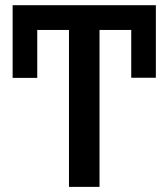

<svg xmlns="http://www.w3.org/2000/svg" viewBox="-20 -728 655 748"><path d="M248.7 0V-611.3H125.1V-424.6H29.2V-707.7H587.2V-425.1H491.3V-611.3H367.7V0Z"/></svg>

Font: Fira Code Medium
Style: Regular
Weight: 500
Designer: Carrois Corporate, Edenspiekermann AG, Nikita Prokopov
Foundry: Carrois Corporate, Edenspiekermann AG, Nikita Prokopov
Version: Version 6.002